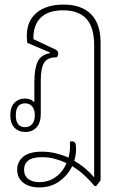

<svg xmlns="http://www.w3.org/2000/svg" viewBox="-20 -572 551 838"><path d="M151 246Q108 246 81.5 225.5Q55 205 55 168Q55 134 81.5 112Q108 90 163 90Q194 90 223 97Q252 104 279 116Q288 84 285 46Q300 43 306 49Q312 55 312 77Q312 104 304 130Q329 144 350.5 162Q372 180 389 200H391V-374Q391 -453 357 -490Q323 -527 255 -527Q190 -527 157 -494Q124 -461 126 -401L222 -356Q234 -350 234 -338Q234 -327 227 -322Q188 -322 173 -299Q158 -276 158 -222V-76Q158 -36 139.5 -16Q121 4 91 4Q61 4 43 -15Q25 -34 25 -69Q25 -106 43.5 -124Q62 -142 88 -142Q99 -142 110 -138.5Q121 -135 127 -127L130 -129V-215Q130 -271 144 -302Q158 -333 198 -340V-343L99 -385Q98 -393 97.5 -401Q97 -409 97 -416Q97 -480 139.5 -516Q182 -552 257 -552Q336 -552 377.5 -510Q419 -468 419 -385V215L400 240H393Q372 215 347.5 192.5Q323 170 295 153Q276 193 239 219.5Q202 246 151 246ZM90 -17Q109 -17 120.5 -30.5Q132 -44 132 -69Q132 -94 120.5 -107.5Q109 -121 90 -121Q49 -121 49 -69Q49 -17 90 -17ZM85 168Q85 195 103 209Q121 223 152 223Q191 223 222.5 201Q254 179 270 140Q245 128 218.5 121Q192 114 163 114Q122 114 103.5 128.5Q85 143 85 168Z"/></svg>

Font: Noto Serif Thai Condensed Thin
Style: Regular
Weight: 100
Width: 3
Designer: Monotype Design Team
Foundry: Monotype Imaging Inc.
Version: Version 2.001; ttfautohint (v1.8.4.7-5d5b)